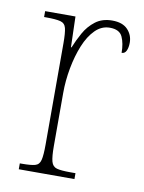

<svg xmlns="http://www.w3.org/2000/svg" viewBox="-68 -593 480 642"><g transform="rotate(10 172.0 -272.0)"><path d="M40 0V-20H47Q78 -20 92 -24Q106 -28 110 -44.5Q114 -61 114 -97V-441Q114 -476 110 -492Q106 -508 90.5 -512Q75 -516 42 -516H35V-536H138L141 -432H143Q153 -457 167.5 -483Q182 -509 205 -526.5Q228 -544 262 -544Q297 -544 314.5 -525.5Q332 -507 332 -481Q332 -465 327 -454Q322 -443 311 -443Q311 -475 301 -497Q291 -519 258 -519Q230 -519 208.5 -497.5Q187 -476 172.5 -440.5Q158 -405 150 -362Q142 -319 142 -277V-97Q142 -61 146.5 -44.5Q151 -28 165.5 -24Q180 -20 211 -20H229V0Z"/></g></svg>

Font: Noto Serif Tamil Condensed Thin
Style: Regular
Weight: 100
Width: 3
Designer: Indian Type Foundry, Tom Grace, and the Monotype Design Team
Foundry: Monotype Imaging Inc.
Version: Version 2.004; ttfautohint (v1.8.4.7-5d5b)